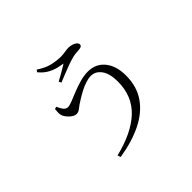

<svg xmlns="http://www.w3.org/2000/svg" viewBox="-190 -1062 1380 1380"><g transform="rotate(-45 500.0 -372.5)"><path d="M242.9 -519.6Q251.6 -499.9 260.3 -485.7Q268.9 -471.5 279 -464.4Q289.1 -457.4 300.1 -457.4Q316.6 -457.4 347.3 -469.5Q378.1 -481.7 417.3 -497.7Q456.6 -513.7 499.5 -525.9Q542.5 -538 582.5 -538Q661.4 -538 709 -480.3Q756.6 -422.6 756.6 -323.4Q756.6 -212.9 702.4 -134.5Q648.1 -56 549.2 -7Q450.3 41.9 315.1 63.3L307 39.5Q489.5 -4.6 587 -95.6Q684.5 -186.7 684.5 -334.7Q684.5 -415.6 653.6 -458.2Q622.6 -500.9 575.6 -500.9Q550.6 -500.9 521.5 -491.3Q492.4 -481.7 464.3 -467.2Q436.2 -452.6 412.5 -437.9Q388.7 -423.2 374.5 -413.7Q358.3 -403 343.7 -391Q329.1 -379 310.2 -379Q294.3 -379 277.5 -389.8Q260.8 -400.5 247.7 -416.1Q234.7 -431.6 228.7 -444.9Q222.1 -461.4 222.5 -477.6Q222.9 -493.8 225 -514.4ZM320.7 -792.4 332.6 -807.7Q385.7 -771.9 432.5 -761.1Q479.3 -750.2 522.4 -750.2Q544.1 -750.2 566.9 -754.2Q589.7 -758.1 602.1 -758.1Q620.6 -758.1 638.3 -753.1Q655.9 -748.1 668.2 -738.4Q680.4 -728.7 680.4 -715.2Q680.4 -705.5 671.6 -700.1Q662.8 -694.7 646.5 -693.9Q634.6 -693.1 615 -691.5Q595.5 -689.9 574.3 -683.7Q549.2 -677.4 515.9 -664.8Q482.6 -652.2 449.9 -639.2Q417.1 -626.3 392.3 -615.9L382.9 -634.6Q404.5 -646.6 425.8 -658.5Q447 -670.3 466.2 -681.7Q485.5 -693 499.5 -702Q483.1 -704.6 452.7 -711.1Q422.3 -717.5 387 -736.1Q351.7 -754.7 320.7 -792.4Z"/></g></svg>

Font: Noto Serif JP
Style: Regular
Weight: 200
Designer: Ryoko NISHIZUKA 西塚涼子 (kana & ideographs); Frank Grießhammer (Latin, Greek & Cyrillic); Wenlong ZHANG 张文龙 (bopomofo); San
Foundry: Adobe
Version: Version 2.001;hotconv 1.1.0;makeotfexe 2.6.0